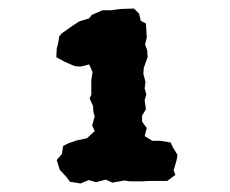

<svg xmlns="http://www.w3.org/2000/svg" viewBox="-20 -716 540 450"><path d="M169 -286 144 -290 135 -302 120 -318 113 -341 125 -355 128 -374 140 -380 160 -387 184 -392 202 -409 196 -422 202 -443 199 -453 198 -468 190 -485 194 -494V-508V-529L197 -547L189 -565L169 -560L155 -561L130 -572L112 -582L113 -602L116 -614L119 -631L125 -638L152 -657L166 -666L189 -673L195 -681L220 -692H240L263 -695L294 -696L306 -684L310 -667L322 -661L324 -628L320 -612L325 -598L326 -582L317 -557L316 -543L321 -524L319 -509L323 -495L319 -481L322 -460L313 -445V-431L324 -416L319 -397L337 -386H356L380 -382L385 -371L396 -353L394 -341L387 -317L391 -306L372 -292H330L315 -291H284L272 -293L243 -288L228 -295L205 -289L188 -294Z"/></svg>

Font: Winky Rough ExtraBold
Style: Regular
Weight: 800
Designer: Simon Atzbach
Foundry: typofactur
Version: Version 1.206; ttfautohint (v1.8.4.7-5d5b)